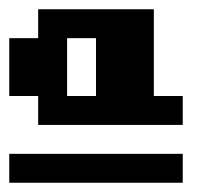

<svg xmlns="http://www.w3.org/2000/svg" viewBox="-20 -645 478 415"><path d="M0 -562.5H62.5V-625H312.5V-437.5H375V-375H62.5V-437.5H0ZM0 -312.5H375V-250H0ZM125 -562.5V-437.5H187.5V-562.5Z"/></svg>

Font: NeoDunggeunmo Pro
Style: Regular
Weight: 400
Version: Version 1.020